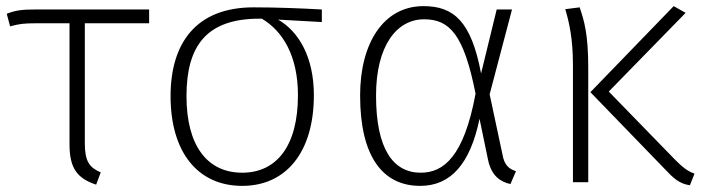

<svg xmlns="http://www.w3.org/2000/svg" viewBox="-20 -595 2300 627"><path d="M467 -519V-564H94C55 -564 32 -562 2 -550L13 -509C43 -517 57 -519 99 -519H207V-124C207 -48 230 -13 294 8L309 -32C272 -48 257 -68 257 -127V-519Z M1031 -564C962 -568 881 -571 808 -571C621 -571 537 -455 537 -281C537 -99 625 12 771 12C915 12 1005 -99 1005 -284C1005 -408 956 -492 888 -531L1031 -523ZM953 -284C953 -118 883 -31 771 -31C657 -31 589 -119 589 -281C589 -445 654 -535 830 -534H835C903 -494 953 -413 953 -284Z M1363 -575C1233 -575 1156 -455 1156 -283C1156 -85 1229 12 1352 12C1451 12 1515 -58 1546 -207L1574 -72C1585 -21 1614 -1 1647 6L1665 -36C1643 -43 1627 -55 1621 -90L1579 -287L1652 -564H1602L1551 -355C1519 -526 1461 -575 1363 -575ZM1365 -532C1449 -532 1495 -481 1533 -289C1495 -84 1429 -31 1354 -31C1264 -31 1208 -108 1208 -283C1208 -445 1275 -532 1365 -532Z M2219 -553 2180 -575 1908 -294 2149 -45C2179 -13 2198 5 2233 10L2248 -28C2225 -36 2209 -49 2185 -73L1968 -296ZM1873 -571 1826 -565C1839 -521 1851 -468 1851 -383V0H1901V-374C1901 -486 1887 -529 1873 -571Z"/></svg>

Font: Glow Sans SC Normal Light
Style: Regular
Weight: 300
Designer: Ryoko NISHIZUKA (kana, bopomofo & ideographs); Paul D. Hunt (Latin, Greek & Cyrillic); Sandoll Communications, Soo-young
Version: Version 0.93